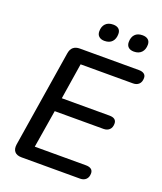

<svg xmlns="http://www.w3.org/2000/svg" viewBox="-161 -1004 935 1108"><g transform="rotate(20 306.5 -450.5)"><path d="M105 0Q76 0 62.5 -15.5Q49 -31 53 -60L148 -654Q152 -680 167 -692.5Q182 -705 207 -705H569Q590 -705 601.5 -696.5Q613 -688 613 -672Q613 -647 599.5 -634Q586 -621 564 -621H242L207 -400H500Q521 -400 532 -391.5Q543 -383 543 -366Q543 -342 529.5 -329Q516 -316 494 -316H194L156 -84H470Q491 -84 502.5 -75.5Q514 -67 514 -50Q514 -26 500.5 -13Q487 0 465 0ZM505 -795Q483 -795 471 -806Q459 -817 459 -837Q459 -867 475 -884Q491 -901 521 -901Q543 -901 555.5 -890.5Q568 -880 568 -860Q568 -830 551.5 -812.5Q535 -795 505 -795ZM324 -795Q303 -795 290.5 -806Q278 -817 278 -837Q278 -867 294.5 -884Q311 -901 341 -901Q363 -901 375 -890.5Q387 -880 387 -860Q387 -830 371 -812.5Q355 -795 324 -795Z"/></g></svg>

Font: Nunito ExtraLight SemiBold
Style: Italic
Weight: 600
Italic angle: -9°
Version: Version 3.602